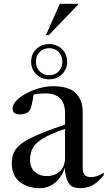

<svg xmlns="http://www.w3.org/2000/svg" viewBox="-20 -972 562 1002"><path d="M521.5 -57.5Q484.5 -13.5 456 -1.8Q427.5 10 397.5 10Q354 10 337.2 -18Q320.5 -46 318 -97Q304.5 -50.5 269.2 -20.2Q234 10 186.5 10Q124.5 10 83 -23Q41.5 -56 41.5 -119Q41.5 -150.5 51.8 -175Q62 -199.5 90.8 -221.5Q119.5 -243.5 174.8 -267.5Q230 -291.5 319.5 -322V-380Q319.5 -484.5 217.5 -484.5Q183 -484.5 155 -478.5Q152 -452.5 146.2 -427.8Q140.5 -403 132 -392Q125.5 -384 112.2 -379.5Q99 -375 85 -375Q67 -375 56.2 -382.2Q45.5 -389.5 45.5 -405Q45.5 -426 65.5 -446.8Q85.5 -467.5 117.2 -484.5Q149 -501.5 185.8 -511.8Q222.5 -522 256 -522Q340.5 -522 376 -485.5Q411.5 -449 411.5 -389.5V-93Q411.5 -68.5 423 -58Q434.5 -47.5 453 -47.5Q487.5 -47.5 521.5 -71ZM137 -139.5Q137 -96.5 162 -74.8Q187 -53 223 -53Q266 -53 292.8 -78.2Q319.5 -103.5 319.5 -150.5V-299.5Q242.5 -273 203.2 -248.8Q164 -224.5 150.5 -198.2Q137 -172 137 -139.5ZM236.5 -742Q276.5 -742 303.5 -716Q330.5 -690 330.5 -650Q330.5 -610.5 303.5 -584.2Q276.5 -558 236.5 -558Q196.5 -558 169.5 -584.2Q142.5 -610.5 142.5 -650Q142.5 -690 169.5 -716Q196.5 -742 236.5 -742ZM236.5 -579.5Q266.5 -579.5 286 -599.5Q305.5 -619.5 305.5 -650Q305.5 -681 286 -700.8Q266.5 -720.5 236.5 -720.5Q206.5 -720.5 187 -700.8Q167.5 -681 167.5 -650Q167.5 -619.5 187 -599.5Q206.5 -579.5 236.5 -579.5ZM220 -789 292 -952H387.5V-948L235 -789Z"/></svg>

Font: Newsreader 72pt
Style: Regular
Weight: 400
Designer: Hugues Gentile
Foundry: Production Type
Version: Version 1.003; ttfautohint (v1.8.3)